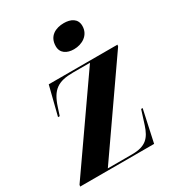

<svg xmlns="http://www.w3.org/2000/svg" viewBox="-190 -878 900 987"><g transform="rotate(-30 259.5 -385.0)"><path d="M320 -627C369 -627 417 -655 417 -710C417 -754 381 -770 341 -770C293 -770 246 -748 246 -687C246 -646 279 -627 320 -627ZM-6 0H433L474 -189H465L439 -107C418 -43 390 -10 308 -10H164L523 -526L525 -536H117L74 -366H84L99 -412C127 -499 166 -526 256 -526H356L-4 -10Z"/></g></svg>

Font: Noto Serif Display Condensed ExtraBold
Style: Italic
Weight: 800
Width: 3
Italic angle: -12°
Designer: Monotype Design Team
Foundry: Monotype Imaging Inc.
Version: Version 2.009